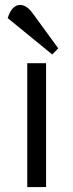

<svg xmlns="http://www.w3.org/2000/svg" viewBox="-20 -755 296 775"><path d="M90 0V-500H166V0ZM191 -535 11 -682Q28 -735 61 -735Q88 -735 113 -700L215 -560Z"/></svg>

Font: Imprima
Style: Regular
Weight: 400
Designer: Eduardo Tunni
Foundry: Eduardo Tunni
Version: Version 1.002; ttfautohint (v1.8.4.7-5d5b);gftools[0.9.23]